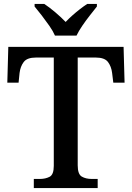

<svg xmlns="http://www.w3.org/2000/svg" viewBox="-20 -951 666 971"><path d="M151 0V-46H181Q210 -46 231 -57Q252 -68 252 -112V-660H162Q117 -660 100 -637.5Q83 -615 79 -582L74 -533H17L22 -714H605L610 -533H553L547 -582Q543 -615 526 -637.5Q509 -660 464 -660H373V-115Q373 -70 393.5 -58Q414 -46 444 -46H474V0ZM258 -771Q248 -794 229.5 -820.5Q211 -847 191 -873Q171 -899 155 -918V-931H204Q230 -914 260 -888.5Q290 -863 312 -840Q327 -856 345.5 -872.5Q364 -889 384 -904.5Q404 -920 421 -931H470V-918Q455 -899 434.5 -873Q414 -847 396 -820.5Q378 -794 367 -771Z"/></svg>

Font: Noto Naskh Arabic Medium
Style: Regular
Weight: 500
Designer: Monotype Design Team, David Williams, Mohamad Dakak and Nizar Qandah
Foundry: Monotype Imaging Inc.
Version: Version 2.016